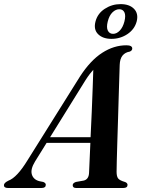

<svg xmlns="http://www.w3.org/2000/svg" viewBox="-60 -936 704 956"><path d="M114.5 -132Q91 -93.5 98.5 -67.8Q106 -42 135.5 -34L155.5 -30Q168 -25 168 -16Q168 0 147 0H-20.5Q-40.5 0 -40.5 -14Q-40.5 -25.5 -18 -36.5Q24.5 -52 77 -138L338.5 -555.5Q390.5 -635.5 448.8 -673Q507 -710.5 569 -710.5Q598.5 -710.5 598.5 -694.5Q598.5 -684 586 -679Q563.5 -675.5 550.2 -659.5Q537 -643.5 536 -612.5Q535.5 -597 534.2 -556Q533 -515 531.2 -459.8Q529.5 -404.5 527.8 -344.8Q526 -285 524.2 -230Q522.5 -175 521.5 -135Q520.5 -95 520.5 -80.5Q520.5 -58 528 -47.8Q535.5 -37.5 563.5 -29.5Q575 -24.5 575 -15.5Q575 0 554 0H319Q302 0 302 -14Q302 -24.5 318 -30L357.5 -37Q382.5 -43.5 383.5 -77Q384.5 -94 386 -133.8Q387.5 -173.5 390 -224.5H172ZM365.5 -536.5 189.5 -253H391Q394 -313.5 396.8 -378.2Q399.5 -443 401.5 -499Q403.5 -555 404.5 -588.5Q397.5 -581 387.8 -568.5Q378 -556 365.5 -536.5ZM495 -742.5Q452 -742.5 428.5 -765.8Q405 -789 415.5 -829Q426 -869 461.8 -892.2Q497.5 -915.5 540.5 -915.5Q584.5 -915.5 607.5 -891.8Q630.5 -868 620.5 -829Q610 -790 574.5 -766.2Q539 -742.5 495 -742.5ZM534 -890Q516 -890 500 -874.5Q484 -859 476.5 -829Q469 -799.5 477 -783.5Q485 -767.5 503 -767.5Q521 -767.5 536.5 -783.8Q552 -800 559.5 -829Q567 -859 559.5 -874.5Q552 -890 534 -890Z"/></svg>

Font: Fraunces 72pt S000 SemiBold
Style: Italic
Weight: 600
Italic angle: -16°
Version: Version 1.000; ttfautohint (v1.8.3)